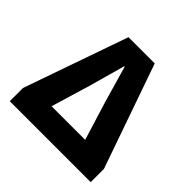

<svg xmlns="http://www.w3.org/2000/svg" viewBox="-183 -926 1107 1107"><g transform="rotate(45 370.0 -372.5)"><path d="M40 0H700V-108L477 -745H263L40 -108ZM231 -150 303 -390 364 -609H368L431 -390L505 -150Z"/></g></svg>

Font: Noto Sans TC Black
Style: Regular
Weight: 900
Designer: Ryoko NISHIZUKA 西塚涼子 (kana, bopomofo & ideographs); Paul D. Hunt (Latin, Greek & Cyrillic); Sandoll Communications 산돌커뮤니
Foundry: Adobe
Version: Version 2.004;hotconv 1.0.118;makeotfexe 2.5.65603